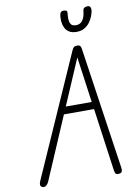

<svg xmlns="http://www.w3.org/2000/svg" viewBox="-128 -1363 1037 1443"><g transform="rotate(-10 390.0 -641.5)"><path d="M79 -1.5Q64 -5.5 60.8 -17.5Q57.5 -29.5 68.5 -54L475 -972Q482.5 -989.5 490.5 -996.8Q498.5 -1004 515 -1004Q533 -1004 539.2 -996.2Q545.5 -988.5 547.5 -973L684 -44Q687 -24.5 682.2 -13.2Q677.5 -2 658.5 -0.5Q638.5 1 633 -8.8Q627.5 -18.5 625 -37L559 -512H329L124.5 -35Q117 -18 105.5 -8Q94 2 79 -1.5ZM353 -567.5H551L502.5 -916ZM531 -1106Q495.5 -1106 474.2 -1120Q453 -1134 442.8 -1156Q432.5 -1178 430.5 -1202.2Q428.5 -1226.5 431 -1247Q433.5 -1267 441.5 -1273.8Q449.5 -1280.5 460.5 -1280.5Q475 -1280.5 482.5 -1275.8Q490 -1271 488 -1256.5Q482.5 -1205.5 490.5 -1184.8Q498.5 -1164 512.5 -1160Q526.5 -1156 538 -1156Q550.5 -1156 565 -1162.8Q579.5 -1169.5 591.8 -1190.8Q604 -1212 609 -1255.5Q611 -1271 621.2 -1276.2Q631.5 -1281.5 643.5 -1281.5Q661 -1281.5 666 -1269.8Q671 -1258 669 -1243.5Q667 -1229.5 659 -1206.5Q651 -1183.5 635 -1160.5Q619 -1137.5 593.5 -1121.8Q568 -1106 531 -1106Z"/></g></svg>

Font: Edu SA Hand Cursive
Style: Regular
Weight: 400
Designer: Tina and Corey Anderson, Eben Sorkin, Mirko Velimirovic
Foundry: Google for Education
Version: Version 2.000